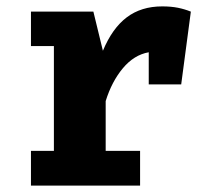

<svg xmlns="http://www.w3.org/2000/svg" viewBox="-20 -581 655 601"><path d="M76.9 0V-108.7H148.7V-436.9H76.9V-544.6H272.3L302.1 -422.1Q331.3 -492.3 376.7 -526.7Q422.1 -561 487.7 -561Q515.4 -561 536.9 -556.7Q558.5 -552.3 577.4 -544.6L547.2 -316.9H445.6V-417.4Q399.5 -409.2 364.6 -367.4Q329.7 -325.6 310.8 -264.6V-108.7H418.5V0Z"/></svg>

Font: Fira Code
Style: Bold
Weight: 700
Monospace: yes
Designer: Carrois Corporate, Edenspiekermann AG, Nikita Prokopov
Foundry: Carrois Corporate, Edenspiekermann AG, Nikita Prokopov
Version: Version 6.000; ttfautohint (v1.8.2) -l 8 -r 50 -G 200 -x 14 